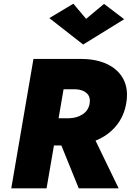

<svg xmlns="http://www.w3.org/2000/svg" viewBox="-20 -1019 707 1039"><path d="M446 -917 543 -998 652 -915 430 -778 247 -921 377 -999ZM161 -700H281H423Q506 -699 564 -670Q622 -641 648.5 -589Q675 -537 664 -466Q653 -392 609 -338.5Q565 -285 497 -258L622 0H406L312 -232H272L232 0H41ZM389 -536H324L297 -379H353Q395 -380 426.5 -400Q458 -420 465 -458Q471 -494 450 -514Q429 -534 389 -536Z"/></svg>

Font: Jost* Heavy
Style: Italic
Weight: 800
Italic angle: -10°
Version: Version 3.7